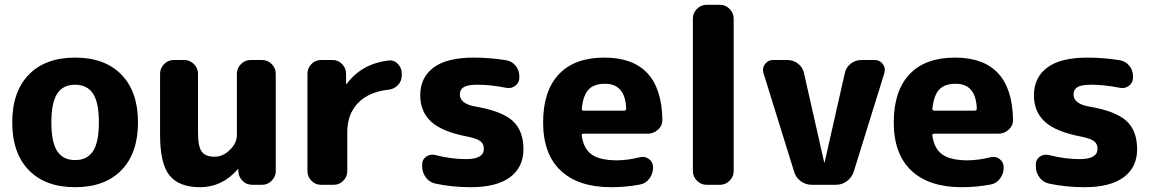

<svg xmlns="http://www.w3.org/2000/svg" viewBox="-20 -770 4809 800"><path d="M367.5 -380Q343 -417 293 -417Q243 -417 218.5 -380Q194 -343 194 -260Q194 -177 218.5 -140Q243 -103 293 -103Q343 -103 367.5 -140Q392 -177 392 -260Q392 -343 367.5 -380ZM486 -61Q417 10 293 10Q169 10 100 -61Q31 -132 31 -260Q31 -388 100 -459Q169 -530 293 -530Q417 -530 486 -459Q555 -388 555 -260Q555 -132 486 -61Z M814 10Q726 10 686.5 -39Q647 -88 647 -207V-463Q647 -486 664 -503Q681 -520 704 -520H748Q771 -520 788 -503Q805 -486 805 -463V-218Q805 -160 820.5 -138.5Q836 -117 874 -117Q909 -117 938 -145.5Q967 -174 967 -207V-463Q967 -486 984 -503Q1001 -520 1024 -520H1072Q1095 -520 1112 -503Q1129 -486 1129 -463V-57Q1129 -34 1112 -17Q1095 0 1072 0H1031Q1007 0 990.5 -16.5Q974 -33 973 -57V-65Q973 -66 972 -66L970 -64Q905 10 814 10Z M1317 0Q1294 0 1277.5 -17Q1261 -34 1261 -57V-463Q1261 -486 1277.5 -503Q1294 -520 1317 -520H1366Q1389 -520 1405.5 -503Q1422 -486 1422 -463V-421Q1422 -420 1423 -420Q1425 -420 1425 -421Q1487 -504 1598 -518Q1621 -521 1637.5 -504Q1654 -487 1654 -463V-455Q1654 -432 1637.5 -415Q1621 -398 1597 -396Q1516 -387 1471.5 -340.5Q1427 -294 1427 -220V-57Q1427 -34 1410.5 -17Q1394 0 1371 0Z M1932 -200Q1824 -220 1777.5 -262Q1731 -304 1731 -373Q1731 -447 1786.5 -488.5Q1842 -530 1954 -530Q2020 -530 2089 -519Q2113 -515 2128.5 -496Q2144 -477 2144 -452V-447Q2144 -426 2127.5 -413Q2111 -400 2090 -404Q2025 -417 1970 -417Q1929 -417 1912.5 -407Q1896 -397 1896 -377Q1896 -339 1956 -327Q2070 -308 2115.5 -267Q2161 -226 2161 -148Q2161 -73 2105 -31.5Q2049 10 1942 10Q1864 10 1794 -5Q1770 -10 1754.5 -30.5Q1739 -51 1739 -77V-85Q1739 -106 1756 -117.5Q1773 -129 1794 -124Q1859 -107 1922 -107Q1996 -107 1996 -150Q1996 -170 1982.5 -181Q1969 -192 1932 -200Z M2501 -421Q2456 -421 2433 -397.5Q2410 -374 2404 -317Q2404 -309 2411 -309H2580Q2589 -309 2589 -318Q2585 -421 2501 -421ZM2526 10Q2390 10 2316.5 -59Q2243 -128 2243 -260Q2243 -391 2308.5 -460.5Q2374 -530 2498 -530Q2736 -530 2740 -270Q2740 -246 2721.5 -229.5Q2703 -213 2679 -213H2412Q2402 -213 2404 -204Q2412 -149 2446.5 -125.5Q2481 -102 2550 -102Q2595 -102 2647 -115Q2668 -120 2684.5 -107Q2701 -94 2701 -73V-71Q2701 -46 2685.5 -25.5Q2670 -5 2646 -1Q2588 10 2526 10Z M2924 0Q2901 0 2884 -17Q2867 -34 2867 -57V-693Q2867 -716 2884 -733Q2901 -750 2924 -750H2980Q3003 -750 3020 -733Q3037 -716 3037 -693V-57Q3037 -34 3020 -17Q3003 0 2980 0Z M3289 -54 3161 -466Q3155 -486 3167.5 -503Q3180 -520 3201 -520H3261Q3286 -520 3305.5 -504.5Q3325 -489 3330 -465L3414 -94Q3414 -93 3415 -93Q3416 -93 3416 -94L3500 -465Q3505 -489 3524.5 -504.5Q3544 -520 3569 -520H3625Q3646 -520 3658.5 -503Q3671 -486 3665 -466L3537 -54Q3529 -30 3508.5 -15Q3488 0 3463 0H3363Q3337 0 3316.5 -15Q3296 -30 3289 -54Z M3962 -421Q3917 -421 3894 -397.5Q3871 -374 3865 -317Q3865 -309 3872 -309H4041Q4050 -309 4050 -318Q4046 -421 3962 -421ZM3987 10Q3851 10 3777.5 -59Q3704 -128 3704 -260Q3704 -391 3769.5 -460.5Q3835 -530 3959 -530Q4197 -530 4201 -270Q4201 -246 4182.5 -229.5Q4164 -213 4140 -213H3873Q3863 -213 3865 -204Q3873 -149 3907.5 -125.5Q3942 -102 4011 -102Q4056 -102 4108 -115Q4129 -120 4145.5 -107Q4162 -94 4162 -73V-71Q4162 -46 4146.5 -25.5Q4131 -5 4107 -1Q4049 10 3987 10Z M4489 -200Q4381 -220 4334.5 -262Q4288 -304 4288 -373Q4288 -447 4343.5 -488.5Q4399 -530 4511 -530Q4577 -530 4646 -519Q4670 -515 4685.5 -496Q4701 -477 4701 -452V-447Q4701 -426 4684.5 -413Q4668 -400 4647 -404Q4582 -417 4527 -417Q4486 -417 4469.5 -407Q4453 -397 4453 -377Q4453 -339 4513 -327Q4627 -308 4672.5 -267Q4718 -226 4718 -148Q4718 -73 4662 -31.5Q4606 10 4499 10Q4421 10 4351 -5Q4327 -10 4311.5 -30.5Q4296 -51 4296 -77V-85Q4296 -106 4313 -117.5Q4330 -129 4351 -124Q4416 -107 4479 -107Q4553 -107 4553 -150Q4553 -170 4539.5 -181Q4526 -192 4489 -200Z"/></svg>

Font: Rounded Mplus 1c ExtraBold
Style: Regular
Weight: 800
Version: Version 1.059.20150529